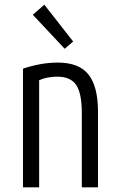

<svg xmlns="http://www.w3.org/2000/svg" viewBox="-20 -799 511 819"><path d="M78 0V-506Q113 -518 150.5 -525Q188 -532 227 -532Q317 -532 357.5 -481Q398 -430 398 -322V0H329V-316Q329 -401 305 -436.5Q281 -472 224 -472Q206 -472 185.5 -468.5Q165 -465 147 -457V0ZM256 -591 120 -736 169 -779 292 -622Z"/></svg>

Font: Ubuntu Sans Condensed
Style: Regular
Weight: 400
Width: 3
Designer: Dalton Maag Ltd
Foundry: Dalton Maag Ltd
Version: Version 1.006; ttfautohint (v1.8.4.7-5d5b)